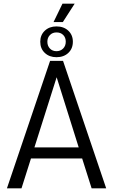

<svg xmlns="http://www.w3.org/2000/svg" viewBox="-20 -1034 621 1054"><path d="M325 -913H274L323 -1014H390ZM201 -805Q201 -842 226 -865.5Q251 -889 290 -889Q330 -889 355 -865.5Q380 -842 380 -805Q380 -767 355 -743.5Q330 -720 290 -720Q251 -720 226 -743.5Q201 -767 201 -805ZM240 -805Q240 -782 254 -767.5Q268 -753 290 -753Q312 -753 326.5 -767.5Q341 -782 341 -805Q341 -828 327 -842Q313 -856 290 -856Q268 -856 254 -841.5Q240 -827 240 -805ZM431 -164H150L98 0H18L255 -700H326L563 0H483ZM412 -225 291 -610 169 -225Z"/></svg>

Font: Sarabun Light
Style: Regular
Weight: 300
Designer: Suppakit Chalermlarp | Katatrad Co.,Ltd.
Foundry: Cadson Demak Co.,Ltd.
Version: Version 1.000; ttfautohint (v1.6)